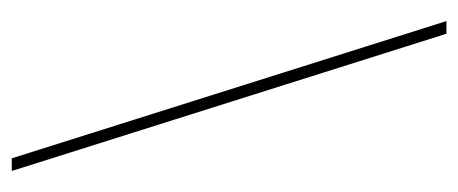

<svg xmlns="http://www.w3.org/2000/svg" viewBox="-246 -517 778 326"><g transform="rotate(-90 143.0 -354.0)"><path d="M270.2 15H248.7L15.7 -723H37.2Z"/></g></svg>

Font: Kalnia Glaze Thin
Style: Regular
Weight: 100
Version: Version 1.110